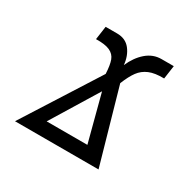

<svg xmlns="http://www.w3.org/2000/svg" viewBox="-125 -690 849 831"><g transform="rotate(30 300.0 -275.0)"><path d="M169 -483 178.5 -550H236Q278.5 -550 302 -520Q325.5 -490 329.5 -446Q350 -493 383 -521.5Q416 -550 458 -550H519L509.5 -483Q463.5 -484 435.2 -472Q407 -460 389.5 -436.2Q372 -412.5 355 -370.5L460.5 0H43L280.5 -373.5Q278.5 -416.5 270 -439.5Q261.5 -462.5 238.2 -473.2Q215 -484 169 -483ZM365.5 -68 304.5 -300.5 162 -68Z"/></g></svg>

Font: JuliaMono Light
Style: Italic
Weight: 300
Italic angle: -9°
Monospace: yes
Designer: cormullion
Foundry: corm
Version: Version 0.054; ttfautohint (v1.8.4)